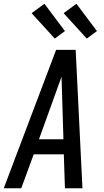

<svg xmlns="http://www.w3.org/2000/svg" viewBox="-35 -1000 555 1020"><path d="M-15 0 263 -735H367L403 0H310L304 -180H144L78 0ZM302 -260 295 -490Q294 -516 293.5 -541.5Q293 -567 292 -592Q283 -567 273.5 -541.5Q264 -516 255 -490L172 -260ZM426 -795 303 -930 371 -980 480 -835ZM256 -795 133 -930 201 -980 310 -835Z"/></svg>

Font: Iosevka SS18 Medium
Style: Italic
Weight: 500
Italic angle: -9°
Monospace: yes
Designer: Belleve Invis
Foundry: Belleve Invis
Version: Version 25.1.1; ttfautohint (v1.8.4)